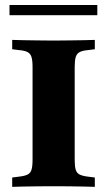

<svg xmlns="http://www.w3.org/2000/svg" viewBox="-20 -726 416 746"><path d="M176.6 -2.4Q152.4 -2.4 125 -2Q97.6 -1.6 71.8 -1.2Q46 -0.8 27.4 0V-36.3L52.4 -39.5Q75 -41.9 86.7 -47.6Q98.4 -53.2 102.4 -66.5Q106.5 -79.8 106.5 -105.6V-465.3Q106.5 -491.1 102.4 -504.4Q98.4 -517.7 86.7 -523.8Q75 -529.8 52.4 -531.5L27.4 -534.7V-571Q46 -570.2 71.8 -569.8Q97.6 -569.4 125 -569Q152.4 -568.5 176.6 -568.5H188.7H200Q224.2 -568.5 251.6 -569Q279 -569.4 304.8 -569.8Q330.6 -570.2 348.4 -571V-534.7L323.4 -531.5Q301.6 -529.8 289.9 -523.8Q278.2 -517.7 274.2 -504.4Q270.2 -491.1 270.2 -465.3V-105.6Q270.2 -79.8 274.2 -66.5Q278.2 -53.2 289.9 -47.6Q301.6 -41.9 323.4 -39.5L348.4 -36.3V0Q330.6 -0.8 304.8 -1.2Q279 -1.6 251.6 -2Q224.2 -2.4 200 -2.4H188.7ZM16.9 -666.9V-706.5H358.1V-666.9Z"/></svg>

Font: Playfair 9pt Black
Style: Regular
Weight: 900
Designer: Claus Eggers Sørensen
Foundry: Claus Eggers Sørensen
Version: Version 2.203